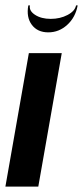

<svg xmlns="http://www.w3.org/2000/svg" viewBox="-36 -692 308 712"><path d="M193 -495 106 0H-16L71 -495ZM246 -672H252Q244 -628 213.5 -600Q183 -572 143 -572Q103 -572 82 -600Q61 -628 69 -672H75Q71 -652 94 -637Q117 -622 152 -622Q187 -622 214.5 -636.5Q242 -651 246 -672Z"/></svg>

Font: Moniqa Black Ita Display
Style: Italic
Weight: 900
Italic angle: -10°
Designer: Rajesh Rajput
Foundry: Rajesh Rajput
Version: Version 1.000